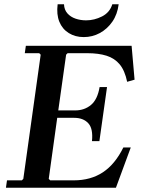

<svg xmlns="http://www.w3.org/2000/svg" viewBox="-20 -886 676 906"><path d="M562 -190H597L527 0H8L13 -35H83L90 -42L172 -628L165 -635H97L102 -670H601L615 -510L580 -500Q569 -553 545 -582Q521 -611 483 -623Q445 -635 392 -635H299L292 -628L255 -365H335Q378 -365 409 -390.5Q440 -416 450 -475H485L449 -220H414Q420 -279 396.5 -304.5Q373 -330 330 -330H250L210 -42L217 -35H328Q408 -35 465.5 -73Q523 -111 562 -190ZM510 -866H540Q534 -818 510 -783.5Q486 -749 451 -730Q416 -711 375 -711Q335 -711 304.5 -730Q274 -749 260 -783.5Q246 -818 252 -866H282Q283 -840 298 -823Q313 -806 336.5 -798Q360 -790 386 -790Q425 -790 461.5 -808.5Q498 -827 510 -866Z"/></svg>

Font: Brygada 1918 SemiBold
Style: Italic
Weight: 600
Italic angle: -8°
Designer: Mateusz Machalski | Borys Kosmynka | Przemek Hoffer
Foundry: NIEPODLEGLA 2018
Version: Version 3.006